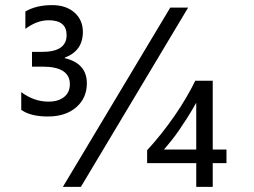

<svg xmlns="http://www.w3.org/2000/svg" viewBox="-20 -730 992 750"><path d="M63 -300.8V-370.1Q113.3 -333 168.9 -333Q208 -333 230.5 -351.3Q252.9 -369.6 252.9 -400.9Q252.9 -469.7 146 -469.7H105V-527.3H144Q240.2 -527.3 240.2 -592.8Q240.2 -650.9 169.9 -650.9Q124 -650.9 79.1 -617.2V-685.1Q121.6 -710 183.1 -710Q238.3 -710 271 -680.9Q303.7 -651.9 303.7 -605Q303.7 -531.2 232.9 -504.9V-502.9Q319.3 -482.4 319.3 -404.3Q319.3 -347.2 277.8 -311Q236.3 -274.9 167 -274.9Q100.1 -274.9 63 -300.8ZM714.8 -700.2 295.9 0H225.6L645 -700.2ZM811 -414.6V-146H864.7V-92.8H811V0H746.6V-92.8H554.7V-143.1Q583.5 -174.3 610.6 -208.5Q637.7 -242.7 661.9 -277.6Q686 -312.5 706.5 -347.4Q727.1 -382.3 742.7 -414.6ZM746.6 -146V-328.6Q727.5 -294.9 710.9 -268.8Q694.3 -242.7 679.4 -221.2Q664.6 -199.7 650.1 -181.6Q635.7 -163.6 620.6 -146Z"/></svg>

Font: Segoe UI Historic
Style: Regular
Weight: 400
Foundry: Microsoft Corporation
Version: Version 1.03